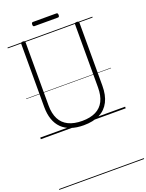

<svg xmlns="http://www.w3.org/2000/svg" viewBox="-328 -1469 1712 2247"><g transform="rotate(-20 528.5 -345.0)"><path d="M530 19Q441 19 373 -4Q305 -27 259 -72.5Q213 -118 189.5 -185.5Q166 -253 166 -342V-1127Q166 -1137 172.5 -1141.5Q179 -1146 193 -1146Q208 -1146 214 -1141.5Q220 -1137 220 -1127V-340Q220 -239 255 -171Q290 -103 359.5 -69Q429 -35 531 -35Q631 -35 699.5 -69Q768 -103 802 -171Q836 -239 836 -340V-1127Q836 -1137 842.5 -1141.5Q849 -1146 863 -1146Q891 -1146 891 -1127V-342Q891 -224 850 -143.5Q809 -63 728.5 -22Q648 19 530 19ZM383 -1269Q372 -1269 368 -1275.5Q364 -1282 364 -1294Q364 -1307 368 -1314Q372 -1321 383 -1321H674Q685 -1321 689 -1314Q693 -1307 693 -1294Q693 -1282 689 -1275.5Q685 -1269 674 -1269ZM0 621H1057V631H0ZM0 -20H1057V0H0ZM0 -505H1057V-500H0ZM0 -1141H1057V-1131H0Z"/></g></svg>

Font: Playwrite BR Guides
Style: Regular
Weight: 400
Designer: Veronika Burian, José Scaglione
Foundry: TypeTogether
Version: Version 1.003